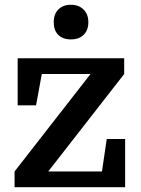

<svg xmlns="http://www.w3.org/2000/svg" viewBox="-20 -784 591 804"><path d="M407 -66 427 -202H504V0H41V-66L359 -474H155L131 -343H54V-540H500V-474L182 -66ZM205 -691Q205 -725 224.5 -744.5Q244 -764 277 -764Q310 -764 330 -744Q350 -724 350 -691Q350 -658 330.5 -638.5Q311 -619 277 -619Q243 -619 224 -638Q205 -657 205 -691Z"/></svg>

Font: Domine SemiBold
Style: Regular
Weight: 600
Designer: Pablo Impallari, Rodrigo Fuenzalida, Brenda Gallo
Foundry: Pablo Impallari, Rodrigo Fuenzalida, Brenda Gallo
Version: Version 2.000